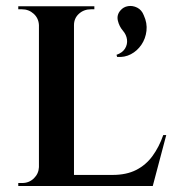

<svg xmlns="http://www.w3.org/2000/svg" viewBox="-20 -621 585 641"><path d="M227 -600V0H110V-600ZM472 -37 488 0H225V-37ZM535 -170 490 0H324L356 -37Q402 -37 434.5 -53.5Q467 -70 489 -100Q511 -130 525 -170ZM112 -63 119 0H41V-10Q41 -10 47.5 -10Q54 -10 54 -10Q77 -10 93 -25.5Q109 -41 110 -63ZM224 -537V-600H295V-590Q295 -590 289.5 -590Q284 -590 284 -590Q260 -590 243.5 -575Q227 -560 227 -537ZM112 -537H110Q109 -560 92.5 -575Q76 -590 53 -590Q52 -590 46.5 -590Q41 -590 41 -590V-600H112ZM382 -586Q392 -598 407.5 -600.5Q423 -603 438 -595.5Q453 -588 460 -570Q472 -544 469 -518Q466 -492 452 -471.5Q438 -451 417 -440Q396 -429 371 -431L369 -438Q389 -445 397.5 -459Q406 -473 404 -489Q402 -505 390 -519Q378 -533 373.5 -552Q369 -571 382 -586Z"/></svg>

Font: Cinzel SemiBold
Style: Regular
Weight: 600
Designer: Natanael Gama
Version: Version 2.000